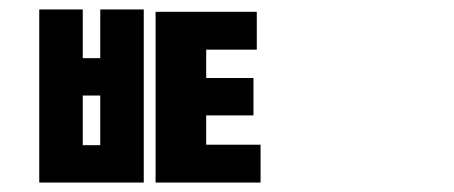

<svg xmlns="http://www.w3.org/2000/svg" viewBox="-20 -797 960 406"><path d="M192 -490V-595H155V-490ZM192 -674V-777H284V-411H63V-777H155V-674ZM416 -491H531V-411H309V-772H523V-692H416V-632H516V-553H416Z"/></svg>

Font: Noto Sans Korean Bold
Style: Bold
Weight: 700
Designer: Ryoko NISHIZUKA  (kana & ideographs); Paul D. Hunt (Latin, Greek & Cyrillic); Wenlong ZHANG  (bopomofo); Sandoll Communi
Foundry: Adobe Systems Incorporated
Version: Version 1.000;PS 1;hotconv 1.0.78;makeotf.lib2.5.61930